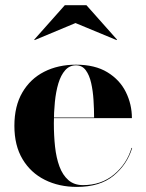

<svg xmlns="http://www.w3.org/2000/svg" viewBox="-20 -724 572 754"><path d="M282 10Q211.5 10 156 -17.8Q100.5 -45.5 68.5 -99Q36.5 -152.5 36.5 -230Q36.5 -307.5 67.8 -361Q99 -414.5 153.5 -442.2Q208 -470 278.5 -470Q353 -470 401.8 -440.2Q450.5 -410.5 474.2 -362.5Q498 -314.5 498 -260H103.5V-262.5H349.5Q349.5 -296 347.2 -331.5Q345 -367 338 -398Q331 -429 316.8 -448.2Q302.5 -467.5 278.5 -467.5Q253 -467.5 236 -448.2Q219 -429 209.2 -396.5Q199.5 -364 195.5 -323.5Q191.5 -283 191.5 -240Q191.5 -191.5 196.2 -147.8Q201 -104 213.5 -70.2Q226 -36.5 248.5 -16.8Q271 3 306 3Q377.5 3 427.8 -38.8Q478 -80.5 496.5 -143H499Q479.5 -78 426 -34Q372.5 10 282 10ZM116 -566.5 114.5 -568.5 234.5 -703.5H319.5L439.5 -568.5L438 -566.5L276.5 -633.5Z"/></svg>

Font: Bodoni Moda 72pt
Style: Bold
Weight: 700
Designer: Owen Earl
Foundry: indestructible type
Version: Version 2.004